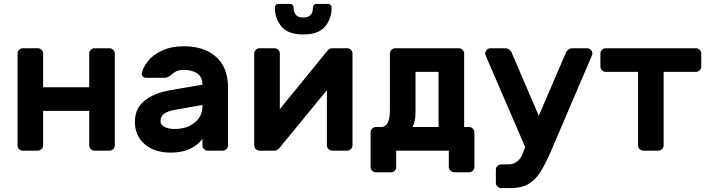

<svg xmlns="http://www.w3.org/2000/svg" viewBox="-20 -765 3597 975"><path d="M555 -512C549.7 -517.3 543.3 -520 536 -520H460C452.7 -520 446.3 -517.3 441 -512C435.7 -506.7 433 -500.3 433 -493V-322H199V-493C199 -500.3 196.3 -506.7 191 -512C185.7 -517.3 179.3 -520 172 -520H96C88.7 -520 82.3 -517.3 77 -512C71.7 -506.7 69 -500.3 69 -493V-27C69 -19 71.7 -12.5 77 -7.5C82.3 -2.5 88.7 0 96 0H172C179.3 0 185.7 -2.7 191 -8C196.3 -13.3 199 -19.7 199 -27V-202H433V-27C433 -19.7 435.7 -13.3 441 -8C446.3 -2.7 452.7 0 460 0H536C543.3 0 549.7 -2.7 555 -8C560.3 -13.3 563 -19.7 563 -27V-493C563 -500.3 560.3 -506.7 555 -512Z M1077.5 -476C1037.2 -512 982.7 -530 914 -530C871.3 -530 834.5 -522.8 803.5 -508.5C772.5 -494.2 748.5 -476.3 731.5 -455C714.5 -433.7 704 -412.7 700 -392C699.3 -386 701.2 -380.8 705.5 -376.5C709.8 -372.2 715.3 -370 722 -370H815C827 -370 838 -374.7 848 -384C857.3 -392.7 866.8 -399.2 876.5 -403.5C886.2 -407.8 898.7 -410 914 -410C942.7 -410 965.5 -403.8 982.5 -391.5C999.5 -379.2 1008 -360.3 1008 -335L845 -307C788.3 -297 744.2 -278.8 712.5 -252.5C680.8 -226.2 665 -190.7 665 -146C665 -100 681.3 -62.5 714 -33.5C746.7 -4.5 791 10 847 10C885 10 917.5 3.7 944.5 -9C971.5 -21.7 992.7 -38.7 1008 -60V-27C1008 -19.7 1010.7 -13.3 1016 -8C1021.3 -2.7 1027.7 0 1035 0H1111C1118.3 0 1124.7 -2.7 1130 -8C1135.3 -13.3 1138 -19.7 1138 -27V-321C1138 -388.3 1117.8 -440 1077.5 -476ZM1008 -232V-222C1008 -202.7 1002.5 -184.5 991.5 -167.5C980.5 -150.5 964.3 -136.7 943 -126C921.7 -115.3 896.3 -110 867 -110C846.3 -110 829.2 -113.5 815.5 -120.5C801.8 -127.5 795 -137.7 795 -151C795 -166.3 801.2 -178.5 813.5 -187.5C825.8 -196.5 845.3 -203.3 872 -208Z M1648 -8C1653.3 -2.7 1659.7 0 1667 0H1743C1750.3 0 1756.7 -2.7 1762 -8C1767.3 -13.3 1770 -19.7 1770 -27V-493C1770 -500.3 1767.3 -506.7 1762 -512C1756.7 -517.3 1750.3 -520 1743 -520H1667C1657.7 -520 1650 -516.3 1644 -509L1401 -211V-493C1401 -500.3 1398.3 -506.7 1393 -512C1387.7 -517.3 1381.3 -520 1374 -520H1298C1290.7 -520 1284.3 -517.3 1279 -512C1273.7 -506.7 1271 -500.3 1271 -493V-27C1271 -19.7 1273.7 -13.3 1279 -8C1284.3 -2.7 1290.7 0 1298 0H1374C1383.3 0 1391 -3.7 1397 -11L1640 -307V-27C1640 -19.7 1642.7 -13.3 1648 -8ZM1381 -739.5C1377.7 -735.8 1376 -731.3 1376 -726C1376 -688.7 1387.2 -656.7 1409.5 -630C1431.8 -603.3 1468.7 -590 1520 -590C1571.3 -590 1608.2 -603.3 1630.5 -630C1652.8 -656.7 1664 -688.7 1664 -726C1664 -731.3 1662.3 -735.8 1659 -739.5C1655.7 -743.2 1651 -745 1645 -745H1588C1582 -745 1577.3 -743.2 1574 -739.5C1570.7 -735.8 1569 -731.3 1569 -726C1569 -692.7 1552.7 -676 1520 -676C1487.3 -676 1471 -692.7 1471 -726C1471 -731.3 1469.3 -735.8 1466 -739.5C1462.7 -743.2 1458 -745 1452 -745H1395C1389 -745 1384.3 -743.2 1381 -739.5Z M1968 -512C1962.7 -506.7 1960 -500.3 1960 -493V-205C1960 -148.3 1945 -120 1915 -120H1889C1881.7 -120 1875.3 -117.3 1870 -112C1864.7 -106.7 1862 -100.3 1862 -93V83C1862 90.3 1864.7 96.7 1870 102C1875.3 107.3 1881.7 110 1889 110H1965C1972.3 110 1978.7 107.3 1984 102C1989.3 96.7 1992 90.3 1992 83V0H2259V83C2259 90.3 2262 96.7 2268 102C2274 107.3 2281 110 2289 110H2362C2369.3 110 2375.7 107.3 2381 102C2386.3 96.7 2389 90.3 2389 83V-93C2389 -100.3 2386.3 -106.7 2381 -112C2375.7 -117.3 2369.3 -120 2362 -120H2337V-493C2337 -500.3 2334.3 -506.7 2329 -512C2323.7 -517.3 2317.3 -520 2310 -520H1987C1979.7 -520 1973.3 -517.3 1968 -512ZM2207 -400V-120H2075C2085 -139.3 2090 -163.3 2090 -192V-400Z M2647 -18 2635 14C2619.7 51.3 2595 70 2561 70H2525C2517.7 70 2511.3 72.7 2506 78C2500.7 83.3 2498 89.7 2498 97V163C2498 170.3 2500.7 176.7 2506 182C2511.3 187.3 2517.7 190 2525 190H2578C2611.3 190 2639.5 183.3 2662.5 170C2685.5 156.7 2705.2 137.5 2721.5 112.5C2737.8 87.5 2755 54.7 2773 14L2987 -486C2987.7 -488 2988 -490.3 2988 -493C2988 -500.3 2985.3 -506.7 2980 -512C2974.7 -517.3 2968.3 -520 2961 -520H2886C2878.7 -520 2871.8 -517.5 2865.5 -512.5C2859.2 -507.5 2855 -502 2853 -496L2716 -177L2579 -496C2577 -502 2572.8 -507.5 2566.5 -512.5C2560.2 -517.5 2553.3 -520 2546 -520H2471C2463.7 -520 2457.3 -517.3 2452 -512C2446.7 -506.7 2444 -500.3 2444 -493C2444 -490.3 2444.3 -488 2445 -486Z M3533 -512C3527.7 -517.3 3521.3 -520 3514 -520H3056C3048.7 -520 3042.3 -517.3 3037 -512C3031.7 -506.7 3029 -500.3 3029 -493V-427C3029 -419.7 3031.7 -413.3 3037 -408C3042.3 -402.7 3048.7 -400 3056 -400H3220V-27C3220 -19.7 3222.7 -13.3 3228 -8C3233.3 -2.7 3239.7 0 3247 0H3323C3330.3 0 3336.7 -2.7 3342 -8C3347.3 -13.3 3350 -19.7 3350 -27V-400H3514C3521.3 -400 3527.7 -402.7 3533 -408C3538.3 -413.3 3541 -419.7 3541 -427V-493C3541 -500.3 3538.3 -506.7 3533 -512Z"/></svg>

Font: Rubik
Style: Regular
Weight: 500
Designer: Hubert & Fischer
Foundry: Hubert & Fischer
Version: Version 1.100